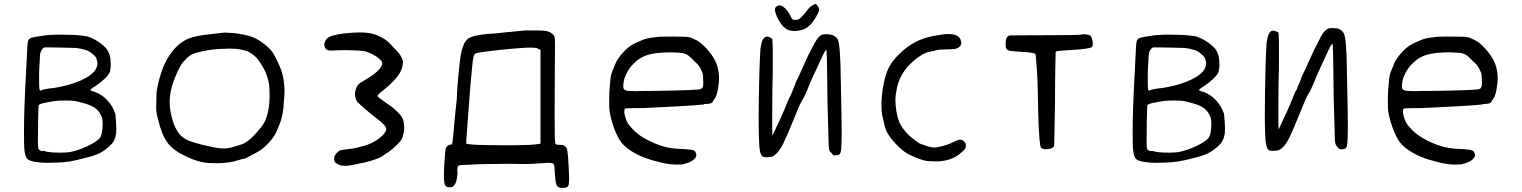

<svg xmlns="http://www.w3.org/2000/svg" viewBox="-20 -749 7465 942"><path d="M97.7 -108.4Q97.7 -210.9 107.4 -384.8Q112.3 -494.1 114.3 -522.9Q116.2 -551.8 122.1 -555.7Q126 -561.5 137.2 -564.5Q148.4 -567.4 180.7 -572.3Q219.7 -579.1 274.4 -579.1Q286.1 -579.1 328.1 -578.1Q370.1 -577.1 409.2 -570.3Q436.5 -561.5 464.8 -542.5Q493.2 -523.4 506.8 -503.9Q519.5 -481.4 521.5 -462.4Q523.4 -443.4 523.4 -433.6Q523.4 -415 519.5 -397.5Q514.6 -382.8 493.2 -362.3Q471.7 -341.8 447.3 -326.2Q435.5 -319.3 429.2 -314Q422.9 -308.6 422.9 -306.6L428.7 -303.7Q434.6 -299.8 443.4 -298.8Q479.5 -286.1 506.3 -257.3Q533.2 -228.5 545.9 -190.4Q547.9 -171.9 549.3 -150.9Q550.8 -129.9 550.8 -117.2Q550.8 -105.5 549.8 -94.7Q546.9 -74.2 539.1 -59.1Q531.2 -43.9 511.7 -27.3Q492.2 -9.8 469.7 2Q447.3 13.7 411.1 22.5Q353.5 38.1 323.2 43Q293 47.9 254.9 48.8Q232.4 49.8 212.9 49.8Q176.8 49.8 146 43.9Q115.2 38.1 109.4 24.4Q98.6 5.9 98.1 -48.8Q97.7 -103.5 97.7 -108.4ZM166 -53.7Q166 -30.3 167.5 -22.9Q168.9 -15.6 175.8 -11.7Q176.8 -10.7 179.7 -9.3Q182.6 -7.8 186.5 -7.8Q187.5 -8.8 190.4 -8.8Q191.4 -8.8 195.8 -8.3Q200.2 -7.8 209 -4.9Q228.5 -1 251 -0.5Q273.4 0 277.3 0Q313.5 0 332 -4.9Q371.1 -13.7 410.6 -32.7Q450.2 -51.8 466.8 -68.4Q475.6 -78.1 479.5 -95.7Q483.4 -113.3 483.4 -138.7Q483.4 -155.3 482.4 -163.6Q481.4 -171.9 475.6 -182.6Q464.8 -207 443.4 -221.2Q421.9 -235.4 381.8 -245.1Q349.6 -254.9 324.7 -255.4Q299.8 -255.9 294.9 -255.9Q256.8 -255.9 222.7 -249Q189.5 -243.2 179.2 -239.3Q168.9 -235.4 168.9 -228.5Q168 -216.8 167 -156.7Q166 -96.7 166 -53.7ZM175.8 -306.6Q176.8 -302.7 177.7 -302.7Q178.7 -302.7 179.7 -304.7Q183.6 -307.6 199.2 -311Q214.8 -314.5 244.1 -317.4Q297.9 -326.2 340.3 -340.3Q382.8 -354.5 415 -375Q440.4 -392.6 449.2 -408.2Q458 -423.8 458 -438.5Q458 -442.4 457 -447.3Q454.1 -460.9 450.2 -467.8Q446.3 -474.6 432.6 -485.4Q419.9 -497.1 401.4 -503.4Q382.8 -509.8 353.5 -513.7Q321.3 -514.6 278.8 -515.6Q236.3 -516.6 217.8 -516.6H198.2Q193.4 -514.6 189.9 -511.2Q186.5 -507.8 182.6 -500Q176.8 -493.2 176.3 -477.1Q175.8 -460.9 171.9 -397.5V-335.9Q171.9 -309.6 175.8 -306.6Z M746.1 -225.6Q746.1 -236.3 747.1 -249Q747.1 -281.2 748.5 -297.4Q750 -313.5 754.9 -334Q769.5 -397.5 790 -439.9Q810.5 -482.4 839.8 -513.7Q870.1 -545.9 907.2 -560.5Q944.3 -575.2 1020.5 -582Q1043 -585 1059.1 -586.9Q1075.2 -588.9 1080.1 -588.9H1088.9Q1098.6 -588.9 1117.7 -587.4Q1136.7 -585.9 1159.2 -582Q1201.2 -575.2 1226.6 -564Q1252 -552.7 1277.3 -532.2Q1296.9 -516.6 1307.6 -504.9Q1318.4 -493.2 1327.1 -475.6Q1358.4 -418.9 1367.2 -378.4Q1376 -337.9 1376 -303.7Q1376 -280.3 1373 -254.9Q1371.1 -214.8 1366.7 -191.9Q1362.3 -168.9 1353.5 -143.6Q1340.8 -112.3 1334 -97.7Q1327.1 -83 1315.4 -68.4Q1292 -39.1 1270.5 -22Q1249 -4.9 1218.8 9.8Q1202.1 19.5 1190.9 24.9Q1179.7 30.3 1174.8 30.3Q1171.9 30.3 1166.5 31.7Q1161.1 33.2 1152.3 36.1Q1105.5 51.8 1046.9 51.8Q1041 51.8 1005.9 50.8Q970.7 49.8 921.9 31.2Q851.6 2.9 818.4 -29.8Q785.2 -62.5 765.6 -126Q752.9 -170.9 749.5 -187.5Q746.1 -204.1 746.1 -225.6ZM812.5 -250Q812.5 -213.9 822.3 -175.8Q837.9 -112.3 869.1 -82Q883.8 -68.4 904.3 -59.6Q924.8 -50.8 970.7 -39.1Q1037.1 -23.4 1054.7 -22Q1072.3 -20.5 1078.1 -20.5Q1102.5 -20.5 1128.9 -29.3Q1167 -40 1181.2 -47.9Q1195.3 -55.7 1212.9 -71.3Q1242.2 -100.6 1261.2 -125Q1280.3 -149.4 1287.1 -172.9Q1302.7 -217.8 1302.7 -275.4Q1302.7 -281.2 1301.8 -315.9Q1300.8 -350.6 1283.2 -393.6Q1274.4 -414.1 1260.3 -436Q1246.1 -458 1236.3 -467.8Q1225.6 -478.5 1211.4 -487.8Q1197.3 -497.1 1187.5 -500Q1184.6 -500 1177.2 -502Q1169.9 -503.9 1163.1 -505.9Q1143.6 -509.8 1108.4 -510.7Q1095.7 -509.8 1061 -508.8Q1026.4 -507.8 975.6 -498Q944.3 -492.2 924.8 -483.4Q905.3 -474.6 887.7 -454.1Q876 -443.4 869.1 -432.1Q862.3 -420.9 852.5 -401.4Q839.8 -372.1 830.1 -345.7Q820.3 -319.3 816.4 -293.9Q812.5 -272.5 812.5 -250Z M1572.3 -539.1Q1577.1 -556.6 1594.7 -567.4Q1610.4 -575.2 1638.7 -580.6Q1667 -585.9 1702.1 -587.9Q1727.5 -589.8 1747.1 -589.8Q1762.7 -589.8 1782.7 -587.9Q1802.7 -585.9 1825.2 -578.1Q1849.6 -568.4 1868.7 -555.7Q1887.7 -543 1910.2 -516.6Q1938.5 -489.3 1947.8 -471.7Q1957 -454.1 1957 -441.4Q1957 -437.5 1956.1 -433.6Q1953.1 -404.3 1929.7 -373.5Q1906.2 -342.8 1857.4 -303.7Q1845.7 -295.9 1839.8 -288.6Q1834 -281.2 1832 -279.3Q1832 -275.4 1842.8 -267.1Q1853.5 -258.8 1879.9 -240.2Q1906.2 -223.6 1925.3 -205.1Q1944.3 -186.5 1953.1 -171.9Q1962.9 -153.3 1962.9 -124Q1962.9 -94.7 1952.1 -68.4Q1944.3 -54.7 1925.8 -36.6Q1907.2 -18.6 1884.8 -2Q1875 2.9 1866.2 9.8Q1857.4 16.6 1855.5 17.6Q1842.8 25.4 1820.8 33.2Q1798.8 41 1777.3 45.9Q1769.5 48.8 1761.2 49.8Q1752.9 50.8 1745.1 52.7Q1705.1 62.5 1690.4 63.5Q1675.8 64.5 1670.9 64.5Q1653.3 64.5 1642.6 59.6Q1621.1 48.8 1620.1 39.6Q1619.1 30.3 1619.1 28.3Q1619.1 12.7 1637.7 -3.9Q1644.5 -10.7 1653.8 -12.7Q1663.1 -14.6 1689.5 -17.6Q1707 -18.6 1729 -23.9Q1751 -29.3 1774.4 -36.1Q1810.5 -46.9 1842.3 -71.8Q1874 -96.7 1875 -115.2Q1875 -125 1863.8 -137.2Q1852.5 -149.4 1832 -165Q1798.8 -190.4 1770 -215.3Q1741.2 -240.2 1732.4 -249Q1724.6 -264.6 1723.1 -273.4Q1721.7 -282.2 1721.7 -287.1Q1721.7 -295.9 1724.6 -306.6Q1728.5 -322.3 1736.8 -332.5Q1745.1 -342.8 1767.6 -354.5Q1820.3 -385.7 1837.9 -405.8Q1855.5 -425.8 1855.5 -437.5Q1855.5 -442.4 1853.5 -446.3Q1844.7 -460.9 1818.4 -476.6Q1792 -492.2 1767.6 -498Q1748 -501 1716.8 -502Q1685.5 -502.9 1670.9 -502.9Q1640.6 -502.9 1612.3 -501Q1596.7 -501 1591.3 -502Q1585.9 -502.9 1580.1 -507.8Q1571.3 -516.6 1571.3 -529.3Q1571.3 -534.2 1572.3 -539.1Z M2158.2 103.5Q2158.2 76.2 2161.1 39.1Q2164.1 -7.8 2167 -21.5Q2169.9 -29.3 2177.7 -34.7Q2185.5 -40 2192.4 -40Q2193.4 -39.1 2194.3 -39.1Q2197.3 -39.1 2199.7 -50.8Q2202.1 -62.5 2208 -131.8Q2210 -153.3 2211.4 -168.5Q2212.9 -183.6 2212.9 -185.5Q2212.9 -188.5 2215.3 -209Q2217.8 -229.5 2220.7 -257.8Q2222.7 -317.4 2229.5 -385.7Q2236.3 -454.1 2240.2 -477.5Q2243.2 -497.1 2250.5 -518.1Q2257.8 -539.1 2264.6 -546.9Q2274.4 -563.5 2307.1 -572.3Q2339.8 -581.1 2409.2 -585Q2424.8 -585.9 2447.3 -588.9Q2469.7 -591.8 2488.3 -592.8Q2505.9 -594.7 2520 -596.2Q2534.2 -597.7 2541 -597.7Q2544.9 -599.6 2563.5 -599.6H2606.4Q2642.6 -599.6 2654.8 -597.7Q2667 -595.7 2676.8 -591.8Q2685.5 -585.9 2690.4 -582.5Q2695.3 -579.1 2698.2 -572.3Q2702.1 -569.3 2702.6 -552.2Q2703.1 -535.2 2703.1 -518.6Q2703.1 -485.4 2702.1 -418Q2701.2 -273.4 2701.2 -190.4Q2701.2 -148.4 2701.7 -95.7Q2702.1 -43 2707 -41Q2709 -40 2714.8 -39.1Q2720.7 -38.1 2728.5 -38.1Q2734.4 -38.1 2739.7 -37.6Q2745.1 -37.1 2745.1 -35.2Q2748 -33.2 2750 -32.7Q2752 -32.2 2752.9 -30.3Q2755.9 -30.3 2758.3 -24.9Q2760.7 -19.5 2762.7 -14.6Q2767.6 14.6 2769.5 59.1Q2771.5 103.5 2772.5 125Q2771.5 145.5 2770.5 157.2Q2766.6 167 2760.3 169.9Q2753.9 172.9 2739.3 172.9Q2730.5 172.9 2725.6 171.4Q2720.7 169.9 2715.8 167Q2710 162.1 2707 146.5Q2704.1 130.9 2701.2 87.9Q2701.2 58.6 2694.8 54.2Q2688.5 49.8 2671.9 49.8Q2659.2 49.8 2637.7 51.8Q2617.2 53.7 2594.2 54.7Q2571.3 55.7 2560.5 55.7Q2526.4 54.7 2480.5 54.7Q2446.3 54.7 2379.9 55.7Q2313.5 56.6 2252.9 60.5Q2232.4 60.5 2228 65.4Q2223.6 70.3 2223.6 86.9Q2223.6 92.8 2224.6 101.6Q2222.7 123 2218.8 139.2Q2214.8 155.3 2204.1 164.1Q2202.1 167 2197.8 168.5Q2193.4 169.9 2188.5 169.9H2183.6Q2169.9 169.9 2164.1 159.7Q2158.2 149.4 2158.2 117.2ZM2267.6 -54.7V-43.9Q2290 -38.1 2372.1 -37.1Q2454.1 -36.1 2477.5 -36.1Q2573.2 -36.1 2610.4 -41L2631.8 -43.9V-503.9L2623 -507.8Q2617.2 -513.7 2603 -514.6Q2588.9 -515.6 2580.1 -515.6Q2567.4 -515.6 2553.7 -514.6Q2491.2 -510.7 2412.6 -502Q2334 -493.2 2318.4 -488.3Q2307.6 -486.3 2303.7 -473.1Q2299.8 -460 2295.9 -415Q2292 -379.9 2288.6 -338.4Q2285.2 -296.9 2278.3 -204.1Q2275.4 -166 2272.9 -131.8Q2270.5 -97.7 2269.5 -82Q2267.6 -65.4 2267.6 -54.7Z M2968.8 -246.1V-264.6Q2968.8 -303.7 2973.6 -344.7Q2974.6 -367.2 2978.5 -381.8Q2982.4 -396.5 2990.2 -413.1Q2998 -437.5 3009.8 -456.5Q3021.5 -475.6 3041 -496.1Q3057.6 -513.7 3073.7 -524.4Q3089.8 -535.2 3116.2 -545.9Q3137.7 -556.6 3155.8 -560.5Q3173.8 -564.5 3203.1 -567.4Q3213.9 -569.3 3241.2 -569.3H3294.9Q3338.9 -569.3 3353 -567.9Q3367.2 -566.4 3377.9 -560.5Q3399.4 -551.8 3413.6 -541.5Q3427.7 -531.2 3447.3 -509.8Q3483.4 -469.7 3495.6 -435.1Q3507.8 -400.4 3507.8 -367.2Q3507.8 -352.5 3505.9 -337.9Q3502.9 -310.5 3497.6 -290.5Q3492.2 -270.5 3481.4 -257.8Q3476.6 -247.1 3471.7 -244.1Q3466.8 -241.2 3453.1 -239.3Q3445.3 -239.3 3439.5 -238.8Q3433.6 -238.3 3431.6 -236.3Q3413.1 -233.4 3309.1 -227.5Q3205.1 -221.7 3137.7 -218.8Q3103.5 -218.8 3078.6 -218.3Q3053.7 -217.8 3049.8 -216.8Q3044.9 -216.8 3043.9 -210.4Q3043 -204.1 3043 -201.2Q3043 -192.4 3046.9 -177.7Q3051.8 -160.2 3058.1 -147.9Q3064.5 -135.7 3078.1 -122.1Q3092.8 -104.5 3114.3 -88.4Q3135.7 -72.3 3164.1 -58.6Q3205.1 -38.1 3243.2 -28.3Q3281.2 -18.6 3335 -17.6Q3370.1 -15.6 3380.9 -11.7Q3391.6 -7.8 3394.5 2.9Q3396.5 7.8 3396.5 12.7Q3396.5 24.4 3379.9 37.1Q3363.3 49.8 3327.1 57.6Q3315.4 58.6 3302.7 58.6Q3286.1 58.6 3260.3 55.7Q3234.4 52.7 3202.1 43Q3146.5 29.3 3105.5 8.3Q3064.5 -12.7 3039.1 -38.1Q3017.6 -58.6 2998 -106.9Q2978.5 -155.3 2970.7 -203.1Q2968.8 -219.7 2968.8 -246.1ZM3038.1 -329.1V-323.2Q3038.1 -308.6 3049.8 -305.7Q3059.6 -301.8 3099.6 -301.8Q3115.2 -301.8 3135.7 -302.7Q3200.2 -302.7 3283.2 -304.7Q3366.2 -306.6 3401.4 -309.6Q3420.9 -310.5 3425.8 -317.9Q3430.7 -325.2 3430.7 -342.8Q3430.7 -348.6 3429.7 -356.4Q3429.7 -377 3428.2 -385.3Q3426.8 -393.6 3419.9 -406.2Q3415 -418 3407.2 -428.2Q3399.4 -438.5 3384.8 -450.2Q3367.2 -469.7 3356 -477.5Q3344.7 -485.4 3325.2 -489.3Q3315.4 -490.2 3299.8 -491.2Q3284.2 -492.2 3269.5 -492.2Q3203.1 -492.2 3162.6 -481Q3122.1 -469.7 3094.7 -442.4Q3070.3 -420.9 3054.2 -389.2Q3038.1 -357.4 3038.1 -329.1Z M3702.1 -162.1Q3702.1 -210.9 3703.1 -273.4Q3705.1 -419.9 3710.9 -508.8Q3714.8 -537.1 3720.2 -549.8Q3725.6 -562.5 3733.4 -566.4Q3741.2 -569.3 3745.1 -569.3H3748Q3750 -568.4 3758.8 -565.4L3769.5 -557.6L3771.5 -508.8V-431.6Q3771.5 -376 3769.5 -312.5Q3768.6 -250 3768.6 -197.3V-125L3769.5 -83L3789.1 -125Q3797.9 -142.6 3809.1 -167.5Q3820.3 -192.4 3829.1 -212.9Q3836.9 -233.4 3844.7 -252Q3852.5 -270.5 3858.4 -279.3Q3861.3 -288.1 3870.1 -307.6Q3878.9 -327.1 3885.7 -347.7Q3896.5 -369.1 3912.6 -405.3Q3928.7 -441.4 3944.3 -475.6Q3968.8 -522.5 3978.5 -540.5Q3988.3 -558.6 3996.1 -566.4Q4001 -571.3 4006.3 -575.2Q4011.7 -579.1 4013.7 -579.1Q4023.4 -581.1 4033.2 -581.1Q4041 -581.1 4054.2 -579.1Q4067.4 -577.1 4078.1 -569.3Q4090.8 -562.5 4095.7 -535.6Q4100.6 -508.8 4103.5 -436.5Q4107.4 -269.5 4108.4 -195.3Q4109.4 -121.1 4109.4 -100.6Q4109.4 -18.6 4104.5 -2Q4102.5 5.9 4096.7 9.3Q4090.8 12.7 4079.1 12.7Q4076.2 13.7 4073.2 13.7Q4070.3 13.7 4067.4 11.2Q4064.5 8.8 4058.6 1Q4051.8 -4.9 4049.3 -10.7Q4046.9 -16.6 4045.9 -34.2Q4045.9 -44.9 4043.9 -102.5Q4042 -160.2 4040 -237.3Q4038.1 -426.8 4036.6 -465.8Q4035.2 -504.9 4034.2 -504.9Q4033.2 -504.9 4033.2 -503.9Q4031.2 -503.9 4026.4 -495.6Q4021.5 -487.3 4016.6 -476.6Q3993.2 -426.8 3971.7 -380.4Q3950.2 -334 3942.4 -311.5Q3936.5 -298.8 3929.7 -283.2Q3922.9 -267.6 3915 -255.9Q3909.2 -245.1 3905.3 -237.8Q3901.4 -230.5 3900.4 -227.5Q3896.5 -218.8 3869.1 -151.4Q3841.8 -84 3829.1 -58.6Q3814.5 -24.4 3798.8 -5.9Q3783.2 12.7 3768.6 19.5Q3757.8 22.5 3743.7 22.5Q3729.5 22.5 3722.7 19.5Q3714.8 15.6 3710 -2.4Q3705.1 -20.5 3704.1 -58.6Q3702.1 -97.7 3702.1 -162.1ZM3783.2 -709Q3785.2 -714.8 3791.5 -718.8Q3797.9 -722.7 3806.6 -722.7Q3817.4 -721.7 3831.5 -708.5Q3845.7 -695.3 3857.4 -672.9Q3864.3 -657.2 3868.7 -654.3Q3873 -651.4 3878.9 -651.4H3885.7Q3895.5 -651.4 3904.8 -658.7Q3914.1 -666 3933.6 -689.5Q3942.4 -702.1 3950.7 -710.9Q3959 -719.7 3964.8 -721.7Q3970.7 -724.6 3974.6 -727.5L3978.5 -729.5Q3985.4 -729.5 3991.2 -720.7Q3997.1 -711.9 4000 -701.2Q3997.1 -689.5 3984.4 -667Q3971.7 -644.5 3958 -629.9Q3942.4 -615.2 3933.6 -609.9Q3924.8 -604.5 3907.2 -600.6Q3891.6 -596.7 3877.9 -596.7Q3867.2 -596.7 3851.6 -600.6Q3835.9 -604.5 3817.4 -625Q3801.8 -644.5 3792 -667Q3782.2 -689.5 3782.2 -702.1Q3782.2 -706.1 3783.2 -709Z M4304.7 -237.3Q4304.7 -276.4 4312.5 -322.3Q4322.3 -378.9 4338.9 -413.6Q4355.5 -448.2 4390.6 -482.4Q4428.7 -521.5 4475.6 -544.9Q4522.5 -568.4 4582 -576.2Q4591.8 -578.1 4606.4 -580.1Q4621.1 -582 4632.8 -582Q4647.5 -582 4656.7 -580.1Q4666 -578.1 4672.9 -575.2Q4689.5 -565.4 4692.9 -554.2Q4696.3 -543 4696.3 -539.1Q4696.3 -527.3 4685.5 -517.6Q4676.8 -510.7 4663.6 -508.8Q4650.4 -506.8 4625 -506.8Q4612.3 -506.8 4599.1 -505.9Q4585.9 -504.9 4576.2 -503.9Q4568.4 -500 4558.1 -498.5Q4547.9 -497.1 4543.9 -495.1Q4525.4 -493.2 4502.4 -479.5Q4479.5 -465.8 4460 -448.2Q4425.8 -418.9 4404.8 -382.3Q4383.8 -345.7 4377 -297.9Q4373 -278.3 4373 -256.8Q4373 -238.3 4377.4 -207Q4381.8 -175.8 4393.6 -146.5Q4409.2 -116.2 4432.1 -92.8Q4455.1 -69.3 4492.2 -44.9Q4504.9 -40 4526.4 -32.7Q4547.9 -25.4 4562.5 -25.4Q4579.1 -25.4 4606.4 -32.7Q4633.8 -40 4654.3 -50.8Q4678.7 -62.5 4685.5 -63.5H4692.4Q4704.1 -63.5 4711.9 -52.7Q4717.8 -46.9 4718.3 -42Q4718.8 -37.1 4718.8 -31.2Q4717.8 -25.4 4714.4 -19Q4710.9 -12.7 4700.2 -3.9Q4670.9 23.4 4638.2 33.2Q4605.5 43 4568.4 43Q4558.6 43 4547.9 42Q4529.3 42 4515.6 38.6Q4502 35.2 4478.5 26.4Q4443.4 11.7 4427.2 2Q4411.1 -7.8 4392.6 -25.4Q4358.4 -58.6 4340.8 -85.4Q4323.2 -112.3 4317.4 -143.6Q4305.7 -190.4 4305.2 -212.4Q4304.7 -234.4 4304.7 -237.3Z M4914.1 -535.2Q4914.1 -553.7 4918.5 -563Q4922.9 -572.3 4933.6 -575.2Q4941.4 -575.2 4991.7 -575.7Q5042 -576.2 5114.3 -576.2Q5186.5 -576.2 5234.9 -577.1Q5283.2 -578.1 5284.2 -579.1Q5287.1 -581.1 5294.9 -581.1Q5299.8 -581.1 5311.5 -579.6Q5323.2 -578.1 5329.1 -575.2Q5336.9 -565.4 5339.4 -553.2Q5341.8 -541 5341.8 -535.2Q5341.8 -525.4 5337.9 -518.6Q5335 -514.6 5311 -510.7Q5287.1 -506.8 5238.3 -503.9Q5187.5 -501 5173.3 -499Q5159.2 -497.1 5159.2 -494.1Q5159.2 -489.3 5157.7 -423.8Q5156.2 -358.4 5156.2 -262.7Q5154.3 -141.6 5153.3 -87.4Q5152.3 -33.2 5151.4 -31.2Q5141.6 -20.5 5128.9 -18.6Q5116.2 -16.6 5112.3 -16.6Q5098.6 -16.6 5087.9 -23.4Q5084 -26.4 5080.1 -64Q5076.2 -101.6 5073.2 -213.9Q5072.3 -329.1 5067.4 -403.8Q5062.5 -478.5 5059.6 -485.4Q5058.6 -486.3 5043 -489.7Q5027.3 -493.2 4999 -494.1Q4952.1 -497.1 4938.5 -499Q4924.8 -501 4919.9 -507.8Q4915 -511.7 4914.6 -518.1Q4914.1 -524.4 4914.1 -535.2Z M5537.1 -108.4Q5537.1 -210.9 5546.9 -384.8Q5551.8 -494.1 5553.7 -522.9Q5555.7 -551.8 5561.5 -555.7Q5565.4 -561.5 5576.7 -564.5Q5587.9 -567.4 5620.1 -572.3Q5659.2 -579.1 5713.9 -579.1Q5725.6 -579.1 5767.6 -578.1Q5809.6 -577.1 5848.6 -570.3Q5876 -561.5 5904.3 -542.5Q5932.6 -523.4 5946.3 -503.9Q5959 -481.4 5960.9 -462.4Q5962.9 -443.4 5962.9 -433.6Q5962.9 -415 5959 -397.5Q5954.1 -382.8 5932.6 -362.3Q5911.1 -341.8 5886.7 -326.2Q5875 -319.3 5868.7 -314Q5862.3 -308.6 5862.3 -306.6L5868.2 -303.7Q5874 -299.8 5882.8 -298.8Q5918.9 -286.1 5945.8 -257.3Q5972.7 -228.5 5985.4 -190.4Q5987.3 -171.9 5988.8 -150.9Q5990.2 -129.9 5990.2 -117.2Q5990.2 -105.5 5989.3 -94.7Q5986.3 -74.2 5978.5 -59.1Q5970.7 -43.9 5951.2 -27.3Q5931.6 -9.8 5909.2 2Q5886.7 13.7 5850.6 22.5Q5793 38.1 5762.7 43Q5732.4 47.9 5694.3 48.8Q5671.9 49.8 5652.3 49.8Q5616.2 49.8 5585.4 43.9Q5554.7 38.1 5548.8 24.4Q5538.1 5.9 5537.6 -48.8Q5537.1 -103.5 5537.1 -108.4ZM5605.5 -53.7Q5605.5 -30.3 5606.9 -22.9Q5608.4 -15.6 5615.2 -11.7Q5616.2 -10.7 5619.1 -9.3Q5622.1 -7.8 5626 -7.8Q5627 -8.8 5629.9 -8.8Q5630.9 -8.8 5635.3 -8.3Q5639.6 -7.8 5648.4 -4.9Q5668 -1 5690.4 -0.5Q5712.9 0 5716.8 0Q5752.9 0 5771.5 -4.9Q5810.5 -13.7 5850.1 -32.7Q5889.6 -51.8 5906.2 -68.4Q5915 -78.1 5918.9 -95.7Q5922.9 -113.3 5922.9 -138.7Q5922.9 -155.3 5921.9 -163.6Q5920.9 -171.9 5915 -182.6Q5904.3 -207 5882.8 -221.2Q5861.3 -235.4 5821.3 -245.1Q5789.1 -254.9 5764.2 -255.4Q5739.3 -255.9 5734.4 -255.9Q5696.3 -255.9 5662.1 -249Q5628.9 -243.2 5618.7 -239.3Q5608.4 -235.4 5608.4 -228.5Q5607.4 -216.8 5606.4 -156.7Q5605.5 -96.7 5605.5 -53.7ZM5615.2 -306.6Q5616.2 -302.7 5617.2 -302.7Q5618.2 -302.7 5619.1 -304.7Q5623 -307.6 5638.7 -311Q5654.3 -314.5 5683.6 -317.4Q5737.3 -326.2 5779.8 -340.3Q5822.3 -354.5 5854.5 -375Q5879.9 -392.6 5888.7 -408.2Q5897.5 -423.8 5897.5 -438.5Q5897.5 -442.4 5896.5 -447.3Q5893.6 -460.9 5889.6 -467.8Q5885.7 -474.6 5872.1 -485.4Q5859.4 -497.1 5840.8 -503.4Q5822.3 -509.8 5793 -513.7Q5760.7 -514.6 5718.3 -515.6Q5675.8 -516.6 5657.2 -516.6H5637.7Q5632.8 -514.6 5629.4 -511.2Q5626 -507.8 5622.1 -500Q5616.2 -493.2 5615.7 -477.1Q5615.2 -460.9 5611.3 -397.5V-335.9Q5611.3 -309.6 5615.2 -306.6Z M6186.5 -304.7Q6188.5 -451.2 6194.3 -540Q6198.2 -567.4 6203.6 -579.1Q6209 -590.8 6216.8 -596.7Q6223.6 -598.6 6227.5 -598.6Q6228.5 -598.6 6231 -598.1Q6233.4 -597.7 6242.2 -594.7L6252.9 -588.9L6254.9 -540V-460.9Q6254.9 -405.3 6252.9 -343.8Q6252 -280.3 6252 -227.5V-155.3L6252.9 -113.3L6272.5 -155.3Q6281.2 -172.9 6292.5 -197.8Q6303.7 -222.7 6312.5 -244.1Q6320.3 -262.7 6328.1 -282.2Q6335.9 -301.8 6341.8 -309.6Q6344.7 -319.3 6353.5 -338.4Q6362.3 -357.4 6369.1 -378.9Q6379.9 -398.4 6396 -435.1Q6412.1 -471.7 6427.7 -504.9Q6452.1 -553.7 6461.9 -571.8Q6471.7 -589.8 6479.5 -596.7Q6484.4 -600.6 6489.7 -605Q6495.1 -609.4 6497.1 -609.4Q6507.8 -611.3 6518.6 -611.3Q6525.4 -611.3 6538.1 -609.9Q6550.8 -608.4 6561.5 -599.6Q6574.2 -590.8 6579.1 -565.4Q6584 -540 6586.9 -465.8Q6590.8 -299.8 6591.8 -225.6Q6592.8 -151.4 6592.8 -130.9Q6592.8 -48.8 6587.9 -31.2Q6585.9 -23.4 6580.1 -20Q6574.2 -16.6 6562.5 -16.6H6558.6Q6554.7 -16.6 6551.3 -18.6Q6547.9 -20.5 6542 -28.3Q6535.2 -35.2 6532.7 -41.5Q6530.3 -47.9 6529.3 -63.5Q6529.3 -76.2 6527.3 -133.3Q6525.4 -190.4 6523.4 -268.6Q6521.5 -457 6520 -496.1Q6518.6 -535.2 6517.6 -535.2Q6516.6 -535.2 6516.6 -533.2Q6514.6 -533.2 6509.8 -525.9Q6504.9 -518.6 6500 -507.8Q6476.6 -457 6455.1 -410.6Q6433.6 -364.3 6425.8 -341.8Q6419.9 -329.1 6413.1 -313.5Q6406.2 -297.9 6398.4 -287.1Q6392.6 -276.4 6388.7 -267.6Q6384.8 -258.8 6383.8 -257.8Q6379.9 -248 6352.5 -181.6Q6325.2 -115.2 6312.5 -87.9Q6297.9 -54.7 6282.2 -35.6Q6266.6 -16.6 6252 -11.7Q6241.2 -8.8 6227.1 -8.8Q6212.9 -8.8 6206.1 -11.7Q6198.2 -15.6 6193.4 -33.2Q6188.5 -50.8 6187.5 -87.9Q6185.5 -127.9 6185.5 -192.4Q6185.5 -241.2 6186.5 -304.7Z M6789.1 -246.1V-264.6Q6789.1 -303.7 6793.9 -344.7Q6794.9 -367.2 6798.8 -381.8Q6802.7 -396.5 6810.5 -413.1Q6818.4 -437.5 6830.1 -456.5Q6841.8 -475.6 6861.3 -496.1Q6877.9 -513.7 6894 -524.4Q6910.2 -535.2 6936.5 -545.9Q6958 -556.6 6976.1 -560.5Q6994.1 -564.5 7023.4 -567.4Q7034.2 -569.3 7061.5 -569.3H7115.2Q7159.2 -569.3 7173.3 -567.9Q7187.5 -566.4 7198.2 -560.5Q7219.7 -551.8 7233.9 -541.5Q7248 -531.2 7267.6 -509.8Q7303.7 -469.7 7315.9 -435.1Q7328.1 -400.4 7328.1 -367.2Q7328.1 -352.5 7326.2 -337.9Q7323.2 -310.5 7317.9 -290.5Q7312.5 -270.5 7301.8 -257.8Q7296.9 -247.1 7292 -244.1Q7287.1 -241.2 7273.4 -239.3Q7265.6 -239.3 7259.8 -238.8Q7253.9 -238.3 7252 -236.3Q7233.4 -233.4 7129.4 -227.5Q7025.4 -221.7 6958 -218.8Q6923.8 -218.8 6898.9 -218.3Q6874 -217.8 6870.1 -216.8Q6865.2 -216.8 6864.3 -210.4Q6863.3 -204.1 6863.3 -201.2Q6863.3 -192.4 6867.2 -177.7Q6872.1 -160.2 6878.4 -147.9Q6884.8 -135.7 6898.4 -122.1Q6913.1 -104.5 6934.6 -88.4Q6956.1 -72.3 6984.4 -58.6Q7025.4 -38.1 7063.5 -28.3Q7101.6 -18.6 7155.3 -17.6Q7190.4 -15.6 7201.2 -11.7Q7211.9 -7.8 7214.8 2.9Q7216.8 7.8 7216.8 12.7Q7216.8 24.4 7200.2 37.1Q7183.6 49.8 7147.5 57.6Q7135.7 58.6 7123 58.6Q7106.4 58.6 7080.6 55.7Q7054.7 52.7 7022.5 43Q6966.8 29.3 6925.8 8.3Q6884.8 -12.7 6859.4 -38.1Q6837.9 -58.6 6818.4 -106.9Q6798.8 -155.3 6791 -203.1Q6789.1 -219.7 6789.1 -246.1ZM6858.4 -329.1V-323.2Q6858.4 -308.6 6870.1 -305.7Q6879.9 -301.8 6919.9 -301.8Q6935.5 -301.8 6956.1 -302.7Q7020.5 -302.7 7103.5 -304.7Q7186.5 -306.6 7221.7 -309.6Q7241.2 -310.5 7246.1 -317.9Q7251 -325.2 7251 -342.8Q7251 -348.6 7250 -356.4Q7250 -377 7248.5 -385.3Q7247.1 -393.6 7240.2 -406.2Q7235.4 -418 7227.5 -428.2Q7219.7 -438.5 7205.1 -450.2Q7187.5 -469.7 7176.3 -477.5Q7165 -485.4 7145.5 -489.3Q7135.7 -490.2 7120.1 -491.2Q7104.5 -492.2 7089.8 -492.2Q7023.4 -492.2 6982.9 -481Q6942.4 -469.7 6915 -442.4Q6890.6 -420.9 6874.5 -389.2Q6858.4 -357.4 6858.4 -329.1Z"/></svg>

Font: JasonHandwriting4
Style: Regular
Weight: 400
Version: Version 1.01.21